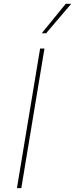

<svg xmlns="http://www.w3.org/2000/svg" viewBox="-20 -980 391 1000"><path d="M211.6 -727.3 90.9 0H68.2L188.9 -727.3ZM197.4 -806.8 322.4 -960.2H350.9L220.2 -806.8Z"/></svg>

Font: Inter UI Thin
Style: Italic
Weight: 100
Italic angle: -9.39999°
Designer: Rasmus Andersson
Foundry: rsms
Version: 3.2;8d6f07862